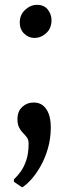

<svg xmlns="http://www.w3.org/2000/svg" viewBox="-20 -549 300 792"><path d="M121.5 -392.5Q98.5 -392.5 80 -410Q61.5 -427.5 61.5 -456Q61.5 -488 83.8 -508.5Q106 -529 132.5 -529Q162 -529 177.2 -509.5Q192.5 -490 192.5 -465.5Q192.5 -432.5 170.8 -412.5Q149 -392.5 121.5 -392.5ZM71 223.5 37.5 201V190.5Q52 177.5 65.8 158.2Q79.5 139 88.8 111Q98 83 98 43Q98 27.5 90.8 17.8Q83.5 8 74.5 -1Q65.5 -10 58.8 -23Q52 -36 52 -58Q52 -89.5 71.5 -107.8Q91 -126 117.5 -126H121Q141.5 -126 156.8 -114.2Q172 -102.5 180.8 -79.8Q189.5 -57 189.5 -24Q189.5 21.5 178 62Q166.5 102.5 148.2 135Q130 167.5 109.8 190.2Q89.5 213 72 223.5Z"/></svg>

Font: Merriweather 24pt SemiCondensed
Style: Regular
Weight: 400
Width: 4
Designer: Eben Sorkin
Foundry: Eben Sorkin
Version: Version 2.100